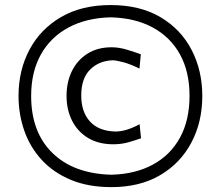

<svg xmlns="http://www.w3.org/2000/svg" viewBox="-20 -748 895 779"><path d="M432.1 11.2Q338.4 11.2 267.8 -18.1Q197.3 -47.4 149.9 -98.6Q102.5 -149.9 78.9 -216.8Q55.2 -283.7 55.2 -358.9Q55.2 -462.9 99.6 -546.4Q144 -629.9 227.5 -678.7Q311 -727.5 428.7 -727.5Q548.3 -727.5 631.3 -678.2Q714.4 -628.9 757.6 -545.2Q800.8 -461.4 800.8 -358.9Q800.8 -252.9 756.3 -169.2Q711.9 -85.4 629.4 -37.1Q546.9 11.2 432.1 11.2ZM432.1 -39.1Q528.8 -41.5 600.1 -80.1Q671.4 -118.7 710.2 -189.5Q749 -260.3 749 -358.9Q749 -457 710.2 -527.3Q671.4 -597.7 599.6 -636.5Q527.8 -675.3 428.7 -677.7Q330.6 -675.3 258.1 -636.5Q185.5 -597.7 146 -527.1Q106.4 -456.5 106.4 -358.9Q106.4 -211.4 192.9 -127.2Q279.3 -43 432.1 -39.1ZM439.9 -162.6Q379.4 -162.6 336.9 -188.5Q294.4 -214.4 272.2 -258.8Q250 -303.2 250 -358.9Q250 -415 271.7 -459.5Q293.5 -503.9 334.5 -530Q375.5 -556.2 433.1 -556.2Q463.4 -556.2 496.1 -546.1Q528.8 -536.1 551.3 -527.8L545.9 -469.7Q509.3 -487.8 480.2 -495.6Q451.2 -503.4 437 -503.4Q381.8 -501.5 345.7 -465.8Q309.6 -430.2 309.6 -360.4Q309.6 -293.9 345.2 -254.9Q380.9 -215.8 448.7 -214.4Q492.2 -214.4 546.4 -244.1L552.2 -187Q531.7 -179.7 502.4 -171.1Q473.1 -162.6 439.9 -162.6Z"/></svg>

Font: Pinar-FD Regular
Style: FD-Regular
Weight: 400
Designer: Amin Abedi
Version: Version 3.000